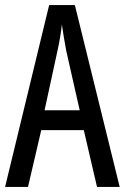

<svg xmlns="http://www.w3.org/2000/svg" viewBox="-20 -734 490 754"><path d="M361 0 309 -223H142L90 0H0L173 -714H274L450 0ZM240 -535Q235 -563 230.5 -589Q226 -615 223 -638Q218 -590 206 -536L155 -301H293Z"/></svg>

Font: Noto Sans Georgian ExtraCondensed
Style: Regular
Weight: 400
Width: 2
Designer: Monotype Design Team, Akaki Razmadze
Foundry: Google LLC
Version: Version 2.005; ttfautohint (v1.8.4.7-5d5b)